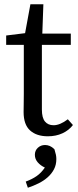

<svg xmlns="http://www.w3.org/2000/svg" viewBox="-20 -631 366 903"><path d="M323 -43Q304 -18 273.5 -4Q243 10 205 10Q152 10 121.5 -17.5Q91 -45 91 -104Q91 -123 91.5 -141.5Q92 -160 92 -189V-420H9V-464L98 -475L123 -611H184L179 -473H313V-420H177V-116Q177 -77 191.5 -59.5Q206 -42 232 -42Q262 -42 299 -70ZM101 223Q131 212 152.5 197Q174 182 191 157Q171 148 157.5 132.5Q144 117 144 97Q144 77 158 64Q172 51 192 51Q203 51 214 55.5Q225 60 236 71Q241 87 243 97Q245 107 245 117Q245 144 234 165Q223 186 204.5 202.5Q186 219 162 231Q138 243 111 252Z"/></svg>

Font: SourceSerifPro
Style: Book
Weight: 400
Designer: Frank Grießhammer
Foundry: Adobe Systems Incorporated
Version: Version 1.014;PS Version 1.0;hotconv 1.0.73;makeotf.lib2.5.5